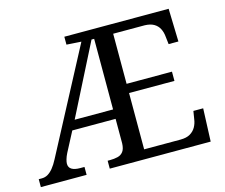

<svg xmlns="http://www.w3.org/2000/svg" viewBox="-101 -849 1152 985"><g transform="rotate(-15 475.5 -357.0)"><path d="M0 0V-42H16Q34 -42 48.5 -50.5Q63 -59 77 -76Q91 -93 105 -120L394 -667L316 -672V-714H870L875 -539H823L818 -582Q816 -604 806.5 -622.5Q797 -641 778.5 -652Q760 -663 730 -664H562V-398H803V-349H562V-50H755Q787 -50 806.5 -61.5Q826 -73 836.5 -91.5Q847 -110 850 -132L857 -175H909L902 0H366V-42H379Q401 -42 419.5 -46.5Q438 -51 449 -65.5Q460 -80 461 -109V-239H231L176 -134Q168 -118 164 -104Q160 -90 160 -81Q160 -61 175.5 -51.5Q191 -42 220 -42H243V0ZM257 -289H461V-664H447Z"/></g></svg>

Font: Noto Serif Khmer
Style: Regular
Weight: 400
Designer: Danh Hong and the Monotype Design Team
Foundry: Monotype Imaging Inc.
Version: Version 2.003